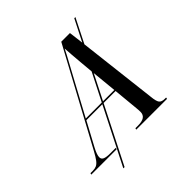

<svg xmlns="http://www.w3.org/2000/svg" viewBox="-293 -919 1190 1190"><g transform="rotate(-45 302.0 -323.5)"><path d="M-63 0 -60 -10H-40Q-21 -10 -7.5 -16Q6 -22 19.5 -39.5Q33 -57 52 -92L388 -714H464L476 -618L548 -760H558L478 -601L539 -80Q543 -38 553.5 -24Q564 -10 592 -10H603L601 0H331L334 -10H358Q428 -10 428 -59Q428 -67 427.5 -76Q427 -85 426 -93L410 -260H305L116 113H105L294 -260H154L69 -102Q48 -62 48 -41Q48 -24 63.5 -17Q79 -10 113 -10H162L160 0ZM272 -480 159 -270H299L391 -451L389 -473Q386 -502 383 -539.5Q380 -577 377 -612Q374 -647 373 -669Q357 -636 329 -585.5Q301 -535 272 -480ZM310 -270H409L393 -434Z"/></g></svg>

Font: Noto Serif Display SemiCondensed Medium
Style: Italic
Weight: 500
Width: 4
Italic angle: -12°
Designer: Monotype Design Team
Foundry: Monotype Imaging Inc.
Version: Version 2.009